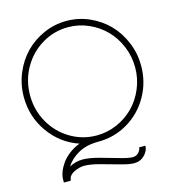

<svg xmlns="http://www.w3.org/2000/svg" viewBox="-125 -790 963 1071"><g transform="rotate(-15 357.0 -254.5)"><path d="M695.8 -338.9Q695.8 -244.6 650.6 -164.6Q605.5 -84.5 527.3 -37.8Q449.2 8.8 356.9 8.8Q286.1 8.8 238.8 35.6Q191.4 62.5 167 102.1Q203.6 82 244.1 82Q281.2 82 336.9 96.9Q392.6 111.8 443.4 127Q494.1 142.1 519 142.1Q540 142.1 553.5 127.2Q566.9 112.3 566.9 98.1H603Q603 127.4 578.6 152.1Q554.2 176.8 519 176.8Q489.7 176.8 438.2 162.1Q386.7 147.5 333 132.8Q279.3 118.2 244.1 118.2Q216.8 118.2 187.7 132.1Q158.7 146 153.8 165L149.9 179.2H110.8V161.1Q110.8 141.6 119.4 118.7Q127.9 95.7 144.5 71.8Q161.1 47.9 189 26.4Q216.8 4.9 251 -7.8Q147.9 -42.5 83 -133.5Q18.1 -224.6 18.1 -338.9Q18.1 -409.7 44.7 -474.1Q71.3 -538.6 116.7 -585.4Q162.1 -632.3 224.9 -660.2Q287.6 -688 356.9 -688Q426.3 -688 489 -660.2Q551.8 -632.3 597.2 -585.4Q642.6 -538.6 669.2 -474.1Q695.8 -409.7 695.8 -338.9ZM356.9 -26.9Q418.5 -26.9 474.6 -51.5Q530.8 -76.2 571.8 -117.9Q612.8 -159.7 637 -217.5Q661.1 -275.4 661.1 -338.9Q661.1 -402.3 637 -460.4Q612.8 -518.6 571.8 -560.3Q530.8 -602.1 474.6 -627Q418.5 -651.9 356.9 -651.9Q274.9 -651.9 205.1 -609.9Q135.3 -567.9 94.7 -495.8Q54.2 -423.8 54.2 -338.9Q54.2 -253.9 94.7 -182.1Q135.3 -110.4 205.1 -68.6Q274.9 -26.9 356.9 -26.9Z"/></g></svg>

Font: RawengulkSans
Style: Regular
Weight: 500
Designer: gluk (gluksza@wp.pl)
Foundry: gluk (gluksza@wp.pl)
Version: Version 0.94